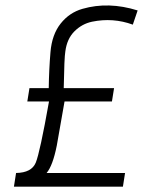

<svg xmlns="http://www.w3.org/2000/svg" viewBox="-20 -697 540 717"><path d="M154 -51H447L439 0H32L40 -51Q98 -52 113.5 -89.5Q129 -127 163 -318H82L90 -368H162Q163 -437 168.5 -502.5Q174 -568 206.5 -609Q239 -650 288 -664Q385 -692 494 -658L476 -605Q402 -632 324 -616Q286 -608 258 -580Q230 -552 224 -505Q220 -483 218 -368H406L398 -318H221Q198 -188 192 -153Q177 -78 154 -51Z"/></svg>

Font: TypoPRO Lekton
Style: Italic
Weight: 400
Italic angle: -9.3°
Designer: Paolo Mazzetti, Luciano Perondi, Raffaele Flato, Elena Papassissa, Emilio Macchia, Michela Povoleri, Tobias Seemiller, R
Version: Version 3.000